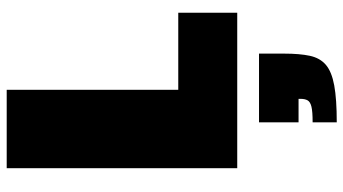

<svg xmlns="http://www.w3.org/2000/svg" viewBox="-246 -482 1025 573"><g transform="rotate(-90 266.5 -195.5)"><path d="M51 0V-688H285V-176H515V0ZM188 297V225Q220 225 234.5 221.5Q249 218 253.5 210Q258 202 258 189V183H188V65H393V140Q393 186 386.5 216.5Q380 247 359.5 264.5Q339 282 298 289.5Q257 297 188 297Z"/></g></svg>

Font: Saira Thin Black
Style: Regular
Weight: 900
Version: Version 1.101